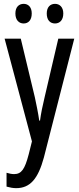

<svg xmlns="http://www.w3.org/2000/svg" viewBox="-20 -738 410 998"><path d="M60 -668C60 -633 79 -616 103 -616C127 -616 145 -633 145 -668C145 -701 127 -718 103 -718C79 -718 60 -702 60 -668ZM223 -668C223 -633 241 -616 266 -616C290 -616 309 -633 309 -668C309 -701 290 -718 266 -718C242 -718 223 -702 223 -668ZM4 -537 146 -3 129 65C109 141 92 167 53 167C41 167 27 164 14 160V232C32 237 48 240 64 240C137 240 178 191 208 81L366 -537H283L212 -233C201 -188 193 -148 188 -111H184C178 -153 169 -195 161 -233L88 -537Z"/></svg>

Font: Noto Sans Myanmar UI ExtraCondensed
Style: Regular
Weight: 400
Width: 2
Designer: Monotype Design Team
Foundry: Monotype Imaging Inc.
Version: Version 2.103